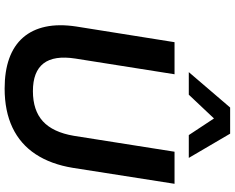

<svg xmlns="http://www.w3.org/2000/svg" viewBox="-110 -868 989 808"><g transform="rotate(90 384.0 -464.5)"><path d="M353 10Q280 10 226 -9.5Q172 -29 138.5 -67.5Q105 -106 93 -162Q81 -218 92 -291L158 -705H293L227 -288Q213 -198 247.5 -153.5Q282 -109 364 -109Q445 -109 491 -151Q537 -193 552 -281L619 -705H754L687 -278Q672 -185 629.5 -120.5Q587 -56 517.5 -23Q448 10 353 10ZM284 -765 433 -939H543L645 -765H549L479 -871L379 -765Z"/></g></svg>

Font: Nunito Sans 8pt
Style: Bold Italic
Weight: 700
Italic angle: -9°
Version: Version 3.101;gftools[0.9.27]